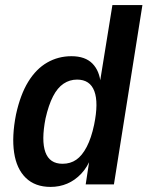

<svg xmlns="http://www.w3.org/2000/svg" viewBox="-20 -725 580 755"><path d="M179 10Q118 10 81.5 -25.5Q45 -61 35.5 -125Q26 -189 43 -275Q60 -353 91 -403.5Q122 -454 165.5 -479Q209 -504 261 -504Q315 -504 343.5 -475Q372 -446 376 -395L372 -396L422 -705H540L428 0H317L333 -105H338Q324 -68 299.5 -42Q275 -16 244.5 -3Q214 10 179 10ZM226 -81Q257 -81 280 -97Q303 -113 321 -147.5Q339 -182 350 -234Q368 -321 351 -366.5Q334 -412 283 -412Q254 -412 230 -396Q206 -380 188.5 -346Q171 -312 159 -259Q142 -172 158.5 -126.5Q175 -81 226 -81Z"/></svg>

Font: Nunito Sans 10pt Condensed
Style: Bold Italic
Weight: 700
Width: 3
Italic angle: -9°
Designer: Vernon Adams
Foundry: Vernon Adams
Version: Version 3.101;gftools[0.9.27]